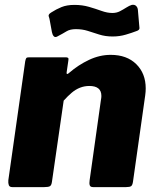

<svg xmlns="http://www.w3.org/2000/svg" viewBox="-20 -764 640 784"><path d="M30 0Q19 0 16 -8Q13 -16 14 -28L83 -514Q85 -524 87.5 -527Q90 -530 99 -530H249Q255 -530 258 -527.5Q261 -525 259 -516L252 -468Q251 -456 263 -467Q300 -499 343.5 -519.5Q387 -540 432 -540Q498 -540 536.5 -502Q575 -464 575 -403Q575 -396 574.5 -389.5Q574 -383 573 -375L523 -22Q521 -8 515.5 -4Q510 0 495 0H360Q349 0 346.5 -7.5Q344 -15 346 -28L392 -355Q393 -360 393.5 -364.5Q394 -369 394 -372Q394 -393 381.5 -403Q369 -413 345 -413Q325 -413 307 -406Q289 -399 273 -385.5Q257 -372 240 -353L192 -21Q190 -7 183.5 -3.5Q177 0 161 0H30ZM537 -637Q519 -630 493.5 -622.5Q468 -615 440 -615Q410 -615 385 -623Q360 -631 338 -638Q316 -645 290 -645Q266 -645 251.5 -636Q237 -627 214 -615Q205 -610 199.5 -616Q194 -622 192 -633L183 -682Q182 -689 179 -697Q176 -705 189 -713Q209 -726 231 -735Q253 -744 284 -744Q316 -744 343.5 -736Q371 -728 394.5 -719.5Q418 -711 439 -711Q456 -711 469.5 -718Q483 -725 495.5 -733Q508 -741 518 -744Q529 -746 535.5 -740Q542 -734 543 -724L548 -666Q549 -658 549.5 -649.5Q550 -641 537 -637Z"/></svg>

Font: Libre Franklin Thin ExtraBold
Style: Italic
Weight: 800
Italic angle: -8°
Version: Version 2.000